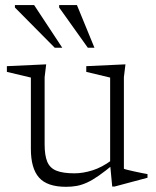

<svg xmlns="http://www.w3.org/2000/svg" viewBox="-20 -710 600 740"><path d="M152 -153.5Q152 -111 162.2 -86.5Q172.5 -62 197.8 -52Q223 -42 267 -42Q300 -42 336.5 -53.5Q373 -65 409.5 -92L419.5 -78.5Q386.5 -51 361.5 -33.5Q336.5 -16 315.8 -6.5Q295 3 275.8 6.5Q256.5 10 234.5 10Q162 10 130.5 -25.5Q99 -61 99 -136V-411L6.5 -433V-455L158 -462L152 -412.5ZM412.5 9 404.5 -75V-411L312.5 -433V-455L463.5 -462L457.5 -412.5V-59.5Q462 -57.5 473.5 -54.8Q485 -52 499.5 -48.8Q514 -45.5 527.2 -43Q540.5 -40.5 548.5 -39V-25L421.5 9ZM220 -526H191L37.5 -681V-690.5H111.5ZM344 -526H318.5L208 -681V-690.5H276.5Z"/></svg>

Font: Newsreader Light
Style: Regular
Weight: 300
Designer: Hugues Gentile
Foundry: Production Type
Version: Version 1.003